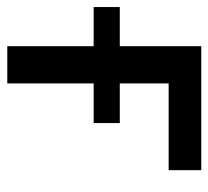

<svg xmlns="http://www.w3.org/2000/svg" viewBox="-82 -542 585 540"><g transform="rotate(90 211.0 -272.5)"><path d="M-38.7 -242.9V-316.4H71.4V-545.5H420.1V-453.8H176.1V-316.4H287.6V-242.9H176.1V0H71.4V-242.9Z"/></g></svg>

Font: Inter P Medium
Style: Regular
Weight: 500
Designer: Rasmus Andersson
Foundry: rsms
Version: Version 3.018;git-588b23468